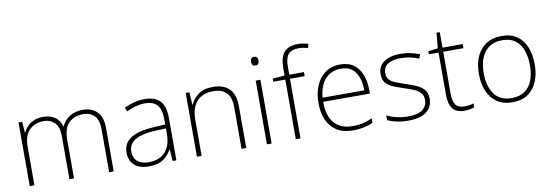

<svg xmlns="http://www.w3.org/2000/svg" viewBox="-57 -1164 4507 1572"><g transform="rotate(-10 2196.5 -377.5)"><path d="M626 -540Q698 -540 742.5 -496Q787 -452 787 -359V0H749V-357Q749 -434 713.5 -469.5Q678 -505 623 -505Q547 -505 502 -461Q457 -417 457 -319V0H419V-357Q419 -434 383.5 -469.5Q348 -505 293 -505Q221 -505 174.5 -460Q128 -415 128 -315V0H89V-530H120L126 -438H129Q140 -464 161.5 -487Q183 -510 216 -525Q249 -540 296 -540Q352 -540 391.5 -513Q431 -486 446 -434H448Q469 -483 514 -511.5Q559 -540 626 -540Z M1138 -539Q1223 -539 1265.5 -494.5Q1308 -450 1308 -353V0H1277L1270 -98H1268Q1244 -52 1200.5 -21Q1157 10 1078 10Q1000 10 958.5 -28Q917 -66 917 -133Q917 -212 982.5 -252.5Q1048 -293 1169 -299L1269 -305V-345Q1269 -431 1236 -467.5Q1203 -504 1137 -504Q1060 -504 980 -464L968 -498Q1006 -516 1049 -527.5Q1092 -539 1138 -539ZM1173 -268Q1071 -263 1014 -231Q957 -199 957 -133Q957 -81 990 -52.5Q1023 -24 1082 -24Q1176 -24 1222 -77.5Q1268 -131 1269 -219V-272Z M1706 -540Q1794 -540 1841.5 -493Q1889 -446 1889 -347V0H1850V-345Q1850 -428 1812 -466.5Q1774 -505 1703 -505Q1616 -505 1567 -453.5Q1518 -402 1518 -297V0H1479V-530H1510L1516 -426H1519Q1538 -471 1583.5 -505.5Q1629 -540 1706 -540Z M2080 -724Q2099 -724 2105.5 -714Q2112 -704 2112 -688Q2112 -672 2105.5 -662Q2099 -652 2080 -652Q2064 -652 2057 -662Q2050 -672 2050 -688Q2050 -704 2057 -714Q2064 -724 2080 -724ZM2100 -530V0H2061V-530Z M2462 -496H2340V0H2301V-496H2201V-522L2301 -530V-596Q2301 -679 2337 -722Q2373 -765 2451 -765Q2477 -765 2498 -761Q2519 -757 2538 -752L2530 -717Q2493 -730 2451 -730Q2392 -730 2366 -699Q2340 -668 2340 -597V-530H2462Z M2765 -540Q2833 -540 2876.5 -507.5Q2920 -475 2941.5 -419.5Q2963 -364 2963 -294V-263H2575Q2574 -148 2626.5 -86.5Q2679 -25 2777 -25Q2826 -25 2861.5 -32.5Q2897 -40 2942 -61V-23Q2903 -6 2864.5 2Q2826 10 2776 10Q2695 10 2641.5 -24Q2588 -58 2561.5 -119Q2535 -180 2535 -260Q2535 -337 2561 -400.5Q2587 -464 2638 -502Q2689 -540 2765 -540ZM2765 -505Q2685 -505 2635 -451.5Q2585 -398 2576 -297H2923Q2923 -390 2884 -447.5Q2845 -505 2765 -505Z M3438 -137Q3438 -68 3386.5 -29Q3335 10 3236 10Q3181 10 3137 0Q3093 -10 3064 -24V-64Q3102 -45 3146 -34.5Q3190 -24 3237 -24Q3323 -24 3361 -54Q3399 -84 3399 -135Q3399 -170 3379.5 -192Q3360 -214 3325 -229Q3290 -244 3245 -258Q3197 -274 3159 -289.5Q3121 -305 3099 -331.5Q3077 -358 3077 -406Q3077 -469 3127.5 -504.5Q3178 -540 3263 -540Q3310 -540 3351 -531Q3392 -522 3425 -508L3410 -474Q3381 -488 3341 -496.5Q3301 -505 3262 -505Q3193 -505 3154.5 -480.5Q3116 -456 3116 -407Q3116 -370 3135 -350Q3154 -330 3187 -317.5Q3220 -305 3263 -290Q3309 -275 3348.5 -258.5Q3388 -242 3413 -214Q3438 -186 3438 -137Z M3707 -25Q3730 -25 3749.5 -28Q3769 -31 3785 -37V-4Q3769 2 3749 6Q3729 10 3704 10Q3635 10 3605 -29Q3575 -68 3575 -143V-496H3495V-522L3575 -531L3587 -659H3614V-530H3782V-496H3614V-146Q3614 -87 3634.5 -56Q3655 -25 3707 -25Z M4334 -265Q4334 -185 4308.5 -123Q4283 -61 4231 -25.5Q4179 10 4101 10Q4026 10 3974.5 -25Q3923 -60 3896.5 -122Q3870 -184 3870 -265Q3870 -392 3932.5 -466Q3995 -540 4106 -540Q4185 -540 4235 -504Q4285 -468 4309.5 -406Q4334 -344 4334 -265ZM3910 -265Q3910 -158 3957 -91.5Q4004 -25 4101 -25Q4168 -25 4211 -55.5Q4254 -86 4274 -140Q4294 -194 4294 -265Q4294 -333 4275 -387Q4256 -441 4214.5 -473Q4173 -505 4106 -505Q4011 -505 3960.5 -441.5Q3910 -378 3910 -265Z"/></g></svg>

Font: Noto Sans Gujarati ExtraLight
Style: Regular
Weight: 200
Designer: Jelle Bosma - Monotype Design Team, Universal Thirst
Foundry: Monotype Imaging Inc.
Version: Version 2.106; ttfautohint (v1.8.4.7-5d5b)